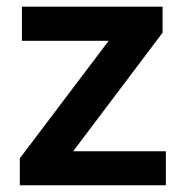

<svg xmlns="http://www.w3.org/2000/svg" viewBox="-20 -548 545 568"><path d="M470.7 0H76.2V-100.6H470.7ZM120.6 0H38.6V-79.6L377.9 -528.3H460.9V-451.2ZM414.1 -427.2H44.9V-528.3H414.1Z"/></svg>

Font: Heebo SemiBold
Style: Regular
Weight: 600
Designer: Oded Ezer
Foundry: Ezer Type House
Version: Version 3.100